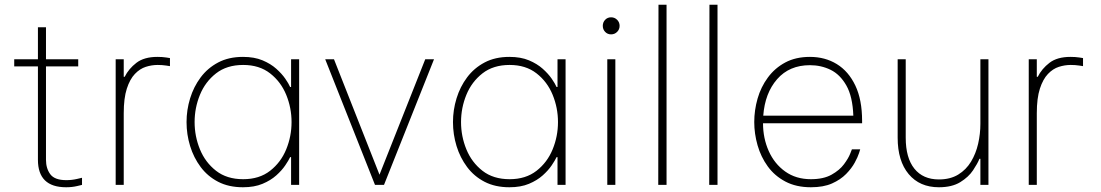

<svg xmlns="http://www.w3.org/2000/svg" viewBox="-20 -780 4644 810"><path d="M259 10Q140 10 140 -106V-500H40V-530H140V-665H174V-530H310V-500H174V-106Q174 -69 192.5 -44.5Q211 -20 260 -20Q283 -20 304.5 -25Q326 -30 326 -30V0Q326 0 305 5Q284 10 259 10Z M468 0V-530H502V-456H506Q523 -490 555.5 -515Q588 -540 644 -540Q665 -540 681 -537.5Q697 -535 697 -535V-501Q697 -501 680.5 -503.5Q664 -506 645 -506Q620 -506 595 -498Q570 -490 549 -468Q528 -446 515 -406Q502 -366 502 -302V0Z M1005 -540Q1053 -540 1087.5 -525.5Q1122 -511 1145.5 -490Q1169 -469 1183.5 -448Q1198 -427 1204 -413H1208V-530H1242V0H1208V-117H1204Q1198 -104 1183.5 -82.5Q1169 -61 1145.5 -40Q1122 -19 1087.5 -4.5Q1053 10 1005 10Q945 10 900.5 -13Q856 -36 826.5 -75.5Q797 -115 782 -164Q767 -213 767 -265Q767 -316 782 -365Q797 -414 826.5 -453.5Q856 -493 900.5 -516.5Q945 -540 1005 -540ZM1006 -506Q937 -506 891.5 -470.5Q846 -435 823.5 -380Q801 -325 801 -265Q801 -205 823.5 -150Q846 -95 891.5 -59.5Q937 -24 1006 -24Q1074 -24 1119.5 -59.5Q1165 -95 1187.5 -150Q1210 -205 1210 -265Q1210 -325 1187.5 -380Q1165 -435 1119.5 -470.5Q1074 -506 1006 -506Z M1562 0 1352 -530H1389L1581 -43L1774 -530H1811L1600 0Z M2129 -540Q2177 -540 2211.5 -525.5Q2246 -511 2269.5 -490Q2293 -469 2307.5 -448Q2322 -427 2328 -413H2332V-530H2366V0H2332V-117H2328Q2322 -104 2307.5 -82.5Q2293 -61 2269.5 -40Q2246 -19 2211.5 -4.5Q2177 10 2129 10Q2069 10 2024.5 -13Q1980 -36 1950.5 -75.5Q1921 -115 1906 -164Q1891 -213 1891 -265Q1891 -316 1906 -365Q1921 -414 1950.5 -453.5Q1980 -493 2024.5 -516.5Q2069 -540 2129 -540ZM2130 -506Q2061 -506 2015.5 -470.5Q1970 -435 1947.5 -380Q1925 -325 1925 -265Q1925 -205 1947.5 -150Q1970 -95 2015.5 -59.5Q2061 -24 2130 -24Q2198 -24 2243.5 -59.5Q2289 -95 2311.5 -150Q2334 -205 2334 -265Q2334 -325 2311.5 -380Q2289 -435 2243.5 -470.5Q2198 -506 2130 -506Z M2558 -635Q2543 -635 2533 -645.5Q2523 -656 2523 -671Q2523 -686 2533 -696.5Q2543 -707 2558 -707Q2573 -707 2583.5 -696.5Q2594 -686 2594 -671Q2594 -656 2583.5 -645.5Q2573 -635 2558 -635ZM2542 0V-530H2576V0Z M2757 0 2758 -760H2792V0Z M2972 0 2973 -760H3007V0Z M3401 10Q3339 10 3293.5 -14Q3248 -38 3219 -78Q3190 -118 3176 -167Q3162 -216 3162 -265Q3162 -315 3176 -364Q3190 -413 3219.5 -453Q3249 -493 3293 -516.5Q3337 -540 3397 -540Q3461 -540 3510.5 -509.5Q3560 -479 3588.5 -419Q3617 -359 3617 -270V-260H3199Q3199 -197 3223 -143Q3247 -89 3292.5 -56.5Q3338 -24 3401 -24Q3454 -24 3488 -43Q3522 -62 3540.5 -87Q3559 -112 3566.5 -131Q3574 -150 3574 -150H3609Q3609 -150 3604 -134Q3599 -118 3586 -94Q3573 -70 3549.5 -46Q3526 -22 3490 -6Q3454 10 3401 10ZM3200 -292H3580Q3577 -373 3550.5 -419.5Q3524 -466 3484 -485.5Q3444 -505 3397 -505Q3310 -505 3258.5 -446Q3207 -387 3200 -292Z M3941 10Q3860 10 3813.5 -45.5Q3767 -101 3767 -199V-530H3801V-199Q3801 -114 3837.5 -68.5Q3874 -23 3941 -23Q3989 -23 4022.5 -43.5Q4056 -64 4076.5 -98Q4097 -132 4106.5 -173.5Q4116 -215 4116 -258V-530H4150V0H4116V-110H4112Q4104 -90 4085 -61.5Q4066 -33 4031 -11.5Q3996 10 3941 10Z M4320 0V-530H4354V-456H4358Q4375 -490 4407.5 -515Q4440 -540 4496 -540Q4517 -540 4533 -537.5Q4549 -535 4549 -535V-501Q4549 -501 4532.5 -503.5Q4516 -506 4497 -506Q4472 -506 4447 -498Q4422 -490 4401 -468Q4380 -446 4367 -406Q4354 -366 4354 -302V0Z"/></svg>

Font: Be Vietnam Pro Thin
Style: Regular
Weight: 100
Designer: Lam Bao, Tony Le, Vietanh Nguyen
Foundry: Yellow Type Foundry
Version: Version 1.002; ttfautohint (v1.8.3)